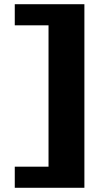

<svg xmlns="http://www.w3.org/2000/svg" viewBox="-20 -680 500 910"><path d="M50 110H210V-560H50V-660H380V210H50Z"/></svg>

Font: Xolonium
Style: Bold
Weight: 700
Designer: Severin Meyer
Version: Version 4.2